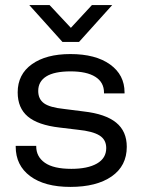

<svg xmlns="http://www.w3.org/2000/svg" viewBox="-20 -732 557 758"><path d="M42 -153.3V-156.2H123V-154.3Q123 -113.3 157.2 -89.4Q191.4 -65.4 261.7 -65.4Q326.2 -65.4 362.8 -86.4Q399.4 -107.4 399.4 -147.5Q399.4 -180.7 372.6 -197.3Q345.7 -213.9 288.1 -219.7L214.8 -228.5Q129.9 -238.3 89.8 -272Q49.8 -305.7 49.8 -367.2Q49.8 -438.5 106 -478.5Q162.1 -518.6 257.8 -518.6Q357.4 -518.6 414.6 -477.5Q471.7 -436.5 471.7 -367.2V-363.3H390.6V-366.2Q390.6 -407.2 356.4 -428.7Q322.3 -450.2 258.8 -450.2Q194.3 -450.2 162.6 -430.2Q130.9 -410.2 130.9 -373Q130.9 -340.8 153.8 -324.2Q176.8 -307.6 233.4 -301.8L310.5 -292Q396.5 -282.2 438.5 -248Q480.5 -213.9 480.5 -152.3Q480.5 -77.1 420.9 -35.6Q361.3 5.9 257.8 5.9Q156.2 5.9 99.1 -36.6Q42 -79.1 42 -153.3ZM95.7 -711.9H175.8L259.8 -622.1L342.8 -711.9H422.9L292 -566.4H226.6Z"/></svg>

Font: Dinish Expanded
Style: Regular
Weight: 400
Width: 7
Designer: Charles Nix
Foundry: Playbeing
Version: Version 2.005; ttfautohint (v1.8.3)